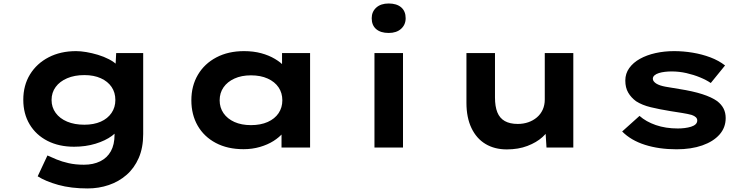

<svg xmlns="http://www.w3.org/2000/svg" viewBox="-20 -829 4190 1079"><path d="M472.5 230Q379.3 230 307.7 210.1Q236.1 190.1 191.8 161.8L246.6 44.7Q268.7 55.1 298.3 67.2Q327.8 79.4 365.8 88Q403.8 96.7 451.8 96.7Q504.2 96.7 543.1 77.5Q582 58.4 602.9 21.1Q623.7 -16.3 623.7 -72.1V-129L654.2 -123.8Q645.9 -92.5 609 -65.4Q572.1 -38.3 516.7 -21.3Q461.2 -4.4 396.1 -4.4Q311.4 -4.4 246.9 -37.3Q182.4 -70.3 146.6 -130Q110.9 -189.7 110.9 -268.2Q110.9 -349.3 148.6 -410.8Q186.4 -472.3 253.3 -507Q320.2 -541.7 407.9 -541.7Q432.9 -541.7 464.9 -536.4Q496.8 -531 530.2 -521Q563.6 -510.9 592.8 -495.8Q621.9 -480.6 640.4 -461.6Q658.9 -442.5 659.5 -419.2L626.6 -410.6L632.9 -530.7H784.7V-75.5Q784.7 1.4 759.6 58.9Q734.4 116.4 690.9 154.1Q647.4 191.9 591.2 210.9Q535.1 230 472.5 230ZM454.1 -128.1Q507.1 -128.1 546.2 -145.3Q585.2 -162.6 606.7 -194.2Q628.3 -225.8 628.3 -267Q628.3 -309.3 607 -340.4Q585.8 -371.5 546.7 -389.2Q507.7 -407 454.1 -407Q398.8 -407 357.3 -389.2Q315.8 -371.5 292.8 -340.1Q269.8 -308.8 269.8 -267Q269.8 -226.2 292.8 -194.6Q315.8 -163 357.3 -145.5Q398.8 -128.1 454.1 -128.1Z M1348.5 9.4Q1259 9.4 1192.8 -25.6Q1126.7 -60.6 1091 -122.6Q1055.4 -184.6 1055.4 -265.3Q1055.4 -346.4 1092.2 -408.8Q1129 -471.2 1196 -506.5Q1262.9 -541.7 1351.5 -541.7Q1404.2 -541.7 1447.9 -529.9Q1491.5 -518 1525 -498Q1558.6 -478.1 1579 -454.9Q1599.3 -431.6 1604.4 -409.1L1565 -405.1V-530.7H1722.6V0H1562.1V-144.4L1595.2 -133.1Q1591.9 -108 1571 -82.8Q1550.1 -57.6 1517.1 -36.7Q1484.2 -15.9 1440.8 -3.2Q1397.4 9.4 1348.5 9.4ZM1390.3 -125.8Q1444.6 -125.8 1484.4 -143.5Q1524.2 -161.3 1545.5 -192.9Q1566.7 -224.5 1566.7 -265.3Q1566.7 -306.7 1545.5 -338.1Q1524.2 -369.5 1484.4 -387.5Q1444.6 -405.6 1390.3 -405.6Q1337.1 -405.6 1297.5 -387.5Q1257.9 -369.5 1236.1 -338.1Q1214.4 -306.7 1214.4 -265.3Q1214.4 -224.5 1236.1 -192.9Q1257.9 -161.3 1297.5 -143.5Q1337.1 -125.8 1390.3 -125.8Z M2084.4 0V-530.7H2244.8V0ZM2164.3 -643.8Q2119.2 -643.8 2094 -665.4Q2068.9 -687 2068.9 -726.6Q2068.9 -763.1 2094.5 -786.3Q2120.2 -809.4 2164.3 -809.4Q2209.3 -809.4 2234.5 -787.8Q2259.7 -766.2 2259.7 -726.6Q2259.7 -690.2 2234 -667Q2208.3 -643.8 2164.3 -643.8Z M2828.1 10.6Q2759.3 10.6 2708.5 -19.9Q2657.7 -50.3 2629.5 -109.4Q2601.3 -168.4 2601.3 -251.3V-530.7H2761.7V-281Q2761.7 -230.8 2774.9 -197.9Q2788.1 -165 2816.8 -148.7Q2845.6 -132.5 2889.6 -132.5Q2921.2 -132.5 2948.6 -141.9Q2976 -151.3 2997.1 -169.2Q3018.2 -187 3029.9 -212.6Q3041.5 -238.2 3041.5 -269.6V-530.7H3201.9V0H3051.2L3044.4 -108.9L3073.8 -120.9Q3062.4 -89.3 3028.7 -58.8Q2995 -28.3 2944 -8.9Q2893 10.6 2828.1 10.6Z M3782.2 10Q3683.8 10 3604.9 -15Q3526 -40 3476.4 -90.1L3574 -177.7Q3610.2 -145.3 3665.5 -126.1Q3720.9 -107 3789.2 -107Q3808.6 -107 3828 -109.4Q3847.4 -111.9 3863.5 -116.8Q3879.6 -121.8 3889 -130.5Q3898.4 -139.2 3898.4 -152.3Q3898.4 -172.3 3867.2 -183.1Q3845.6 -189 3813.5 -194.2Q3781.4 -199.5 3748.8 -204.4Q3685.9 -214.6 3637.2 -226.4Q3588.5 -238.2 3554.8 -259.9Q3526.6 -280.6 3510.4 -308.5Q3494.1 -336.4 3494.1 -376.5Q3494.1 -415.6 3516.2 -446.4Q3538.3 -477.3 3576.3 -498.4Q3614.4 -519.6 3663.9 -530.7Q3713.4 -541.7 3768.7 -541.7Q3820.6 -541.7 3872.8 -533Q3925 -524.3 3972 -506.7Q4018.9 -489 4054.7 -461.2L3974.4 -362.5Q3949.6 -379.6 3914 -394.2Q3878.4 -408.9 3837.6 -418.2Q3796.8 -427.5 3754.2 -427.5Q3734.8 -427.5 3716.5 -425.3Q3698.3 -423.2 3683 -418.5Q3667.6 -413.8 3658.2 -405.6Q3648.8 -397.4 3648.8 -386.3Q3648.8 -378.3 3654.3 -371.5Q3659.8 -364.6 3667.8 -359.5Q3686.3 -347.8 3720.8 -341.6Q3755.2 -335.5 3797.9 -328.7Q3873.7 -316.8 3926.4 -299.9Q3979.2 -282.9 4010.3 -260.8Q4034.6 -242 4046.4 -218.7Q4058.2 -195.3 4058.2 -165.5Q4058.2 -112 4023.5 -72.8Q3988.8 -33.6 3926.7 -11.8Q3864.6 10 3782.2 10Z"/></svg>

Font: Lexend Tera
Style: Regular
Weight: 400
Designer: Bonnie Shaver-Troup, Thomas Jockin
Foundry: Lexend
Version: Version 1.007